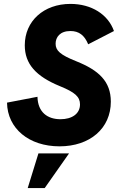

<svg xmlns="http://www.w3.org/2000/svg" viewBox="-20 -735 623 984"><path d="M285 15C441 15 548 -77 548 -214C548 -318 486 -375 371 -421C288 -454 265 -476 265 -511C265 -544 287 -576 341 -576C385 -576 413 -554 432 -508L564 -576C534 -661 449 -715 341 -715C204 -715 107 -627 107 -503C107 -408 163 -344 288 -293C364 -262 390 -239 390 -200C390 -152 349 -124 290 -124C224 -124 174 -159 172 -239L16 -209C18 -76 129 15 285 15ZM122 229H209L334 51H177Z"/></svg>

Font: HK Grotesk Black
Style: Italic
Weight: 900
Italic angle: -16°
Designer: Alfredo Marco Pradil
Foundry: Hanken Design Co.
Version: Version 3.001;FEAKit 1.0